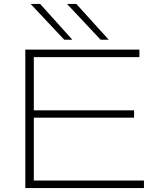

<svg xmlns="http://www.w3.org/2000/svg" viewBox="-20 -951 788 971"><path d="M108 0V-700H685V-662H151V-393H658V-356H151V-38H708V0ZM489 -750 319 -931H366L530 -750ZM305 -750 135 -931H183L346 -750Z"/></svg>

Font: Georama Expanded ExtraLight
Style: Regular
Weight: 250
Width: 7
Designer: Jean-Baptiste Levee
Foundry: Production Type
Version: Version 1.001